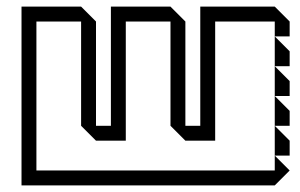

<svg xmlns="http://www.w3.org/2000/svg" viewBox="-20 -560 907 580"><path d="M810 -360V-450L855 -405V-360ZM810 -270V-360L855 -315V-270ZM810 -180V-270L855 -225V-180ZM810 -90V-180L855 -135V-90ZM45 0V-540H225L270 -495V-180H315V-540H495L540 -495V-180H585V-540H810L855 -495V-450H810V-495H630V-135H540L495 -180V-495H360V-135H270L225 -180V-495H90V-45H810V-90L855 -45L810 0Z"/></svg>

Font: Rubik Iso
Style: Regular
Weight: 400
Designer: Hubert and Fischer, NaN
Foundry: Hubert and Fischer, NaN
Version: Version 2.200